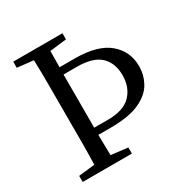

<svg xmlns="http://www.w3.org/2000/svg" viewBox="-156 -798 894 926"><g transform="rotate(-30 291.0 -335.0)"><path d="M221 -312Q221 -285 221 -256.5Q221 -228 221 -199H298Q385 -199 425.5 -241Q466 -283 466 -350Q466 -418 425.5 -456.5Q385 -495 296 -495H221Q221 -461 221 -427.5Q221 -394 221 -361ZM42 0V-34L132 -44Q134 -108 134 -176.5Q134 -245 134 -312V-359Q134 -425 134 -493.5Q134 -562 132 -626L42 -636V-670H316V-636L223 -625Q223 -603 222.5 -580.5Q222 -558 222 -535H306Q433 -535 495 -483Q557 -431 557 -348Q557 -299 533 -256Q509 -213 450.5 -186Q392 -159 289 -159H221Q222 -130 222 -101Q222 -72 223 -45L316 -34V0Z"/></g></svg>

Font: Source Serif 4 Subhead
Style: Regular
Weight: 400
Designer: Frank Grießhammer
Foundry: Adobe Systems Incorporated
Version: Version 4.004;hotconv 1.0.117;makeotfexe 2.5.65602